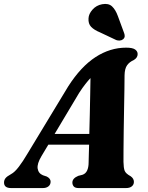

<svg xmlns="http://www.w3.org/2000/svg" viewBox="-50 -955 754 975"><path d="M160.5 -162Q137.5 -123.5 141.2 -99Q145 -74.5 168 -65L187.5 -58.5Q207 -48.5 207 -32.5Q207 -17.5 196.2 -8.8Q185.5 0 167.5 0H6.5Q-29.5 0 -29.5 -28Q-29.5 -40 -22.5 -49.5Q-15.5 -59 6.5 -71Q24.5 -80.5 45.5 -108Q66.5 -135.5 88.5 -173L296.5 -516.5Q361 -617 435 -665Q509 -713 590.5 -713Q623 -713 636 -703.8Q649 -694.5 649 -680.5Q649 -662 630 -650.5Q608 -641 595.5 -623.8Q583 -606.5 582.5 -572Q582.5 -547 581.8 -500.8Q581 -454.5 580 -399Q579 -343.5 578.2 -289.2Q577.5 -235 577.2 -192.8Q577 -150.5 577 -133Q577.5 -102.5 583 -88Q588.5 -73.5 613.5 -60Q630 -48.5 630 -31.5Q630 -17.5 619.5 -8.8Q609 0 590 0H349.5Q331.5 0 324.5 -8.2Q317.5 -16.5 317.5 -28Q317.5 -49.5 347.5 -62L369 -67.5Q385 -73 392.5 -89.2Q400 -105.5 400 -130Q400.5 -145 401 -168.5Q401.5 -192 402.5 -220.5H195.5ZM352 -483.5 227.5 -275H403.5Q405 -322 406 -373.2Q407 -424.5 408 -472.5Q409 -520.5 409.5 -558.5Q398 -546.5 383.8 -528.5Q369.5 -510.5 352 -483.5ZM548.5 -873.5 580.5 -786.5Q583.5 -778.5 583.2 -770.8Q583 -763 575.5 -756Q568.5 -750 558.5 -749.2Q548.5 -748.5 540.5 -751.5L458 -790.5Q427.5 -803 412.5 -819Q397.5 -835 399.5 -862Q400.5 -884.5 419.8 -906.2Q439 -928 468.5 -933.5Q501 -939.5 519 -922.5Q537 -905.5 548.5 -873.5Z"/></svg>

Font: Fraunces 9pt
Style: Bold Italic
Weight: 700
Italic angle: -16°
Version: Version 1.000;[b76b70a41]